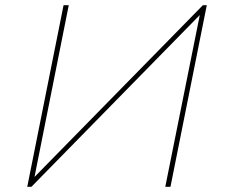

<svg xmlns="http://www.w3.org/2000/svg" viewBox="-20 -720 866 740"><path d="M225 -700H245L113 -38L762 -700H777L637 0H617L750 -662L101 0H85Z"/></svg>

Font: Argentum Sans Thin
Style: Italic
Weight: 100
Italic angle: -11°
Designer: Julieta Ulanovsky (font), Cristiano Sobral (main changes and remaster)
Foundry: Julieta Ulanovsky (font), Cristiano Sobral (main changes and remaster)
Version: Version 2.007;June 15, 2022;FontCreator 14.0.0.2814 64-bit; 